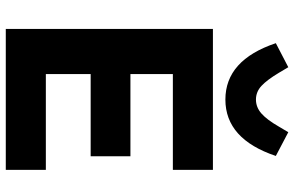

<svg xmlns="http://www.w3.org/2000/svg" viewBox="-192 -800 992 647"><g transform="rotate(90 303.5 -476.0)"><path d="M125 -910 206 -952 225 -920Q249 -880 269 -861.5Q289 -843 315 -843Q341 -843 362 -861.5Q383 -880 406 -920L425 -952L505 -910Q448 -740 315 -740Q182 -740 125 -910ZM552 0H77V-698H552V-563H229V-420H506V-286H229V-135H552Z"/></g></svg>

Font: Aneliza
Style: Bold
Weight: 700
Designer: Mike Abbink, Paul van der Laan, Pieter van Rosmalen
Foundry: Bold Monday
Version: Version 3.0